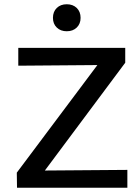

<svg xmlns="http://www.w3.org/2000/svg" viewBox="-20 -883 660 903"><path d="M229 -799Q229 -828 247 -845.5Q265 -863 294 -863Q323 -863 341 -845.5Q359 -828 359 -799Q359 -771 341 -753.5Q323 -736 294 -736Q265 -736 247 -753.5Q229 -771 229 -799ZM191 -81 579 -84V0H60L59 -71L438 -577L66 -574V-658H569V-588Z"/></svg>

Font: EauTest Semibold
Style: Regular
Weight: 600
Designer: Christian Thalmann (Catharsis Fonts)
Version: Version 0.001;PS 000.001;hotconv 1.0.88;makeotf.lib2.5.64775